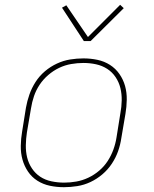

<svg xmlns="http://www.w3.org/2000/svg" viewBox="-20 -771 640 799"><path d="M246 8Q216 8 187.5 2Q159 -4 135.5 -19Q112 -34 96.5 -57Q81 -80 73.5 -107Q66 -134 66.5 -164Q67 -194 72 -223L88 -323Q93 -351 102.5 -378Q112 -405 128 -430Q144 -455 167 -474.5Q190 -494 217 -506.5Q244 -519 272 -523.5Q300 -528 327 -528Q357 -528 385.5 -522Q414 -516 437.5 -501Q461 -486 477 -463Q493 -440 500.5 -413Q508 -386 507.5 -356Q507 -326 502 -297L485 -197Q481 -169 471.5 -142Q462 -115 445.5 -90Q429 -65 406 -45.5Q383 -26 356.5 -13.5Q330 -1 301.5 3.5Q273 8 246 8ZM247 -11Q272 -11 297.5 -15.5Q323 -20 347.5 -31.5Q372 -43 393 -61Q414 -79 428.5 -101.5Q443 -124 452 -149Q461 -174 465 -200L481 -300Q486 -326 486.5 -353Q487 -380 481 -404.5Q475 -429 461 -450Q447 -471 426 -484.5Q405 -498 379.5 -503.5Q354 -509 327 -509Q302 -509 276 -504.5Q250 -500 226 -488.5Q202 -477 181 -459Q160 -441 145 -418.5Q130 -396 121.5 -371Q113 -346 109 -320L92 -220Q88 -194 87.5 -167Q87 -140 93 -115.5Q99 -91 113 -70Q127 -49 147.5 -35.5Q168 -22 194 -16.5Q220 -11 247 -11ZM329 -600 238 -739 256 -749 346 -617 480 -751 495 -737 357 -600Z"/></svg>

Font: Iosevka Aile Thin Oblique
Style: Regular
Weight: 100
Italic angle: -9°
Designer: Belleve Invis
Foundry: Belleve Invis
Version: Version 31.1.0; ttfautohint (v1.8.4)